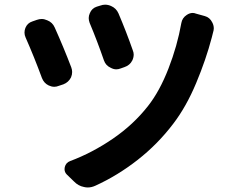

<svg xmlns="http://www.w3.org/2000/svg" viewBox="-20 -785 1040 838"><path d="M371.1 -685.5Q367.2 -696.3 367.2 -706.1Q367.2 -716.8 372.1 -727.5Q380.9 -749 402.3 -755.9L418 -760.7Q428.7 -764.6 438.5 -764.6Q452.1 -764.6 464.8 -758.8Q487.3 -749 497.1 -726.6Q531.2 -646.5 559.6 -565.4Q563.5 -555.7 563.5 -546.9Q563.5 -534.2 557.6 -521.5Q546.9 -500 523.4 -492.2L506.8 -486.3Q497.1 -482.4 487.3 -482.4Q475.6 -482.4 462.9 -489.3Q441.4 -499 433.6 -521.5Q404.3 -606.4 371.1 -685.5ZM771.5 -684.6Q775.4 -707 794.9 -719.7Q807.6 -728.5 821.3 -728.5Q828.1 -728.5 835 -725.6L874 -714.8Q895.5 -709 906.2 -687.5Q913.1 -674.8 913.1 -661.1Q913.1 -653.3 910.2 -644.5Q907.2 -632.8 904.3 -621.1Q878.9 -524.4 835.9 -421.9Q793 -319.3 736.3 -245.1Q668.9 -156.2 581.1 -87.4Q493.2 -18.6 396.5 25.4Q379.9 33.2 363.3 33.2Q354.5 33.2 346.7 31.2Q321.3 26.4 302.7 6.8L271.5 -23.4Q261.7 -33.2 261.7 -46.9Q261.7 -51.8 262.7 -55.7Q267.6 -75.2 286.1 -82Q382.8 -118.2 472.7 -179.7Q562.5 -241.2 626 -322.3Q676.8 -386.7 715.3 -485.8Q753.9 -585 771.5 -684.6ZM91.8 -621.1Q86.9 -631.8 86.9 -642.6Q86.9 -653.3 90.8 -663.1Q99.6 -684.6 121.1 -691.4L140.6 -698.2Q151.4 -702.1 162.1 -702.1Q173.8 -702.1 186.5 -696.3Q209 -687.5 218.8 -665Q257.8 -578.1 291 -491.2Q294.9 -480.5 294.9 -470.7Q294.9 -459 290 -447.3Q279.3 -425.8 256.8 -417L236.3 -410.2Q226.6 -406.2 216.8 -406.2Q205.1 -406.2 192.4 -412.1Q171.9 -421.9 163.1 -444.3Q128.9 -537.1 91.8 -621.1Z"/></svg>

Font: Gen Jyuu Gothic Bold
Style: Bold
Weight: 700
Designer: [Source Han Sans]
Ryoko NISHIZUKA  (kana & ideographs); Paul D. Hunt (Latin, Greek & Cyrillic); Wenlong ZHANG  (bopomofo
Version: Version 1.002.20150607